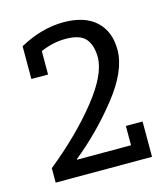

<svg xmlns="http://www.w3.org/2000/svg" viewBox="-90 -640 625 713"><g transform="rotate(-15 222.0 -284.0)"><path d="M407.4 -135.8V0H37V-55.6Q153.1 -149.4 230.9 -246.3Q308.6 -343.2 308.6 -409.9Q308.6 -454.3 287.7 -480.2Q266.7 -506.2 209.9 -506.2Q161.7 -506.2 113.6 -485.2V-395.1H49.4V-521Q134.6 -567.9 218.5 -567.9Q300 -567.9 343.2 -527.8Q386.4 -487.7 386.4 -417.3Q386.4 -337 308 -238.3Q229.6 -139.5 135.8 -64.2V-61.7H343.2V-135.8Z"/></g></svg>

Font: Slabo 27px
Style: Regular
Weight: 400
Version: Version 1.02 Build 003a